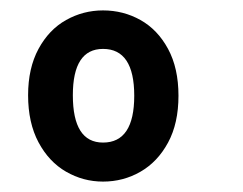

<svg xmlns="http://www.w3.org/2000/svg" viewBox="-20 -725 467 369"><path d="M34 -542Q34 -594 54 -631Q74 -668 107 -686.5Q140 -705 178 -705Q217 -705 250 -686.5Q283 -668 303 -631Q323 -594 323 -541Q323 -488 303 -451Q283 -414 250 -395Q217 -376 178 -376Q140 -376 107 -395Q74 -414 54 -451.5Q34 -489 34 -542ZM238 -541Q238 -631 178 -631Q120 -631 120 -542Q120 -451 178 -451Q238 -451 238 -541Z"/></svg>

Font: Fira Sans Compressed Medium
Style: Regular
Weight: 500
Width: 1
Designer: bBox Type GmbH & Carrois Corporate GbR & Edenspiekermann AG
Foundry: bBox Type GmbH & Carrois Corporate GbR & Edenspiekermann AG
Version: Version 4.301